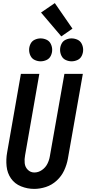

<svg xmlns="http://www.w3.org/2000/svg" viewBox="-20 -1212 557 1240"><path d="M242 -816Q223 -816 204.5 -824.5Q186 -833 177 -851.5Q168 -870 168 -890Q168 -910 177 -928.5Q186 -947 204.5 -955.5Q223 -964 242 -964Q262 -964 280.5 -955.5Q299 -947 308 -928.5Q317 -910 317 -890Q317 -870 308 -851.5Q299 -833 280.5 -824.5Q262 -816 242 -816ZM442 -816Q423 -816 404.5 -824.5Q386 -833 377 -851.5Q368 -870 368 -890Q368 -910 377 -928.5Q386 -947 404.5 -955.5Q423 -964 442 -964Q462 -964 480.5 -955.5Q499 -947 508 -928.5Q517 -910 517 -890Q517 -870 508 -851.5Q499 -833 480.5 -824.5Q462 -816 442 -816ZM201 8Q157 8 116 -8.5Q75 -25 51 -59.5Q27 -94 22.5 -138.5Q18 -183 26 -227L115 -735H234L142 -209Q137 -184 139.5 -158.5Q142 -133 159.5 -115.5Q177 -98 202 -98Q228 -98 251 -114Q274 -130 286 -154Q298 -178 302 -203L396 -735H515L418 -185Q411 -147 394 -110.5Q377 -74 346 -45.5Q315 -17 276.5 -4.5Q238 8 201 8ZM376 -977 245 -1131 334 -1192 448 -1027Z"/></svg>

Font: Iosevka SS08
Style: Bold Italic
Weight: 700
Italic angle: -10°
Monospace: yes
Designer: Belleve Invis
Foundry: Belleve Invis
Version: 2.1.0; ttfautohint (v1.8.2)